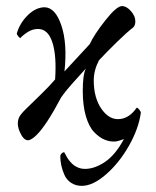

<svg xmlns="http://www.w3.org/2000/svg" viewBox="-20 -457 514 631"><path d="M35.2 -347.2Q45.4 -381.8 71.8 -407.5Q98.1 -433.1 127 -433.1Q162.1 -432.1 181.9 -372.8Q201.7 -313.5 191.9 -222.2L274.9 -312Q289.6 -343.8 326.4 -390.4Q363.3 -437 380.9 -437Q396 -437 410.4 -420.4Q424.8 -403.8 424.8 -387.2Q424.8 -372.6 417 -366.2Q398.9 -352.5 365 -319.6Q331.1 -286.6 305.2 -258.8Q288.1 -225.6 288.1 -192.9Q288.1 -134.8 314.2 -98.1Q340.3 -61.5 375 -65.9Q405.8 -69.3 429.2 -103Q433.1 -103 438 -96.4Q442.9 -89.8 442.9 -86.9Q436 -35.2 404.1 21.5Q372.1 78.1 328.6 116Q285.2 153.8 249 153.8Q228.5 153.8 213.6 143.8Q198.7 133.8 191.7 117.7Q184.6 101.6 181.4 86.2Q178.2 70.8 178.2 56.2Q178.7 50.8 183.1 46.9Q187.5 43 190.9 43Q191.4 43.5 194.6 49.6Q197.8 55.7 200.7 60.8Q203.6 65.9 209.7 73.2Q215.8 80.6 222.4 85.7Q229 90.8 238.5 94.5Q248 98.1 258.8 98.1Q291.5 98.1 325.7 74.7Q359.9 51.3 387.2 0Q373.5 5.4 361.8 7.8Q342.8 9.8 324.7 2.4Q306.6 -4.9 289.6 -22.5Q272.5 -40 262.2 -75.2Q252 -110.4 252 -158.2Q252 -211.9 262.2 -231.9Q261.7 -231 229 -195.1Q196.3 -159.2 181.2 -137.2Q132.8 -45.9 101.1 -14.2Q83 3.9 71.8 3.9Q57.1 3.9 45.2 -23.2Q33.2 -50.3 43 -71.8Q47.4 -81.1 64.2 -97.9Q81.1 -114.7 109.9 -142.3Q138.7 -169.9 161.1 -195.8Q166.5 -273.9 152.1 -317.9Q137.7 -361.8 105 -361.8Q87.4 -361.8 71.8 -352.1Q56.2 -342.3 46.9 -332Q44.4 -332 39.8 -337.9Q35.2 -343.8 35.2 -347.2Z"/></svg>

Font: Crimson
Style: Roman
Weight: 400
Version: Version 0.8